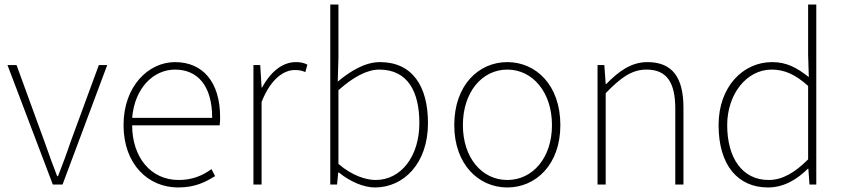

<svg xmlns="http://www.w3.org/2000/svg" viewBox="-20 -814 3726 847"><path d="M213 0H256L453 -527H416L291 -187C274 -136 254 -83 236 -37H232C214 -83 195 -136 177 -187L53 -527H13Z M766 13C844 13 889 -13 929 -37L913 -68C873 -39 828 -20 768 -20C644 -20 563 -122 563 -261H949C951 -275 951 -286 951 -297C951 -453 874 -540 752 -540C635 -540 525 -434 525 -262C525 -90 633 13 766 13ZM563 -294C574 -427 658 -507 752 -507C851 -507 916 -437 916 -294Z M1098 0H1134V-364C1175 -468 1233 -505 1280 -505C1301 -505 1310 -503 1327 -496L1336 -529C1318 -538 1303 -540 1285 -540C1222 -540 1171 -492 1136 -428H1134L1128 -527H1098Z M1634 13C1760 13 1868 -92 1868 -271C1868 -434 1799 -540 1656 -540C1590 -540 1525 -500 1470 -454L1473 -560V-794H1437V0H1467L1472 -53H1475C1524 -13 1584 13 1634 13ZM1637 -20C1595 -20 1533 -39 1473 -91V-416C1538 -474 1599 -507 1653 -507C1782 -507 1830 -405 1830 -271C1830 -124 1749 -20 1637 -20Z M2218 13C2344 13 2452 -88 2452 -262C2452 -439 2344 -540 2218 -540C2092 -540 1984 -439 1984 -262C1984 -88 2092 13 2218 13ZM2218 -20C2106 -20 2022 -118 2022 -262C2022 -407 2106 -507 2218 -507C2330 -507 2415 -407 2415 -262C2415 -118 2330 -20 2218 -20Z M2616 0H2652V-403C2719 -472 2767 -507 2832 -507C2922 -507 2959 -450 2959 -334V0H2995V-339C2995 -475 2944 -540 2836 -540C2763 -540 2708 -498 2654 -443H2652L2646 -527H2616Z M3368 13C3441 13 3500 -26 3544 -70H3546L3551 0H3581V-794H3545V-573L3548 -474C3494 -516 3450 -540 3386 -540C3258 -540 3150 -432 3150 -262C3150 -84 3236 13 3368 13ZM3371 -20C3254 -20 3188 -118 3188 -262C3188 -398 3273 -507 3384 -507C3439 -507 3487 -487 3545 -435V-111C3487 -53 3432 -20 3371 -20Z"/></svg>

Font: Noto Sans CJK HK Thin
Style: Regular
Weight: 100
Designer: Ryoko NISHIZUKA 西塚涼子 (kana, bopomofo & ideographs); Paul D. Hunt (Latin, Greek & Cyrillic); Sandoll Communications 산돌커뮤니
Foundry: Adobe
Version: Version 2.004;hotconv 1.0.118;makeotfexe 2.5.65603